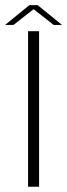

<svg xmlns="http://www.w3.org/2000/svg" viewBox="-50 -712 257 732"><path d="M57 0H99V-593H57ZM-30.5 -617H1.5L78 -677L154.5 -617H186.5L93.5 -692.5H62Z"/></svg>

Font: Anybody UltraCondensed Thin ExtraLight
Style: Regular
Weight: 250
Version: Version 1.111